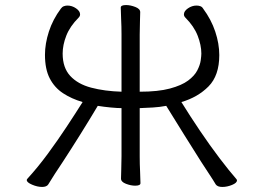

<svg xmlns="http://www.w3.org/2000/svg" viewBox="-20 -725 1040 760"><path d="M461 -297Q445 -297 418.5 -299.5Q392 -302 367 -306Q333 -249 297 -191.5Q261 -134 229 -85Q213 -61 197 -36.5Q181 -12 171 5Q168 10 161.5 12.5Q155 15 147 15Q128 15 107 6Q86 -3 86 -12Q86 -15 88 -17Q130 -63 169 -116Q208 -169 243 -222Q278 -275 307 -321Q263 -334 229.5 -356Q196 -378 177 -414.5Q158 -451 158 -508Q158 -552 173.5 -600Q189 -648 221 -691Q226 -698 233 -700.5Q240 -703 247 -703Q265 -703 281 -692Q297 -681 297 -668Q297 -661 291 -655Q257 -621 242.5 -584Q228 -547 228 -513Q228 -457 258 -424.5Q288 -392 341 -378Q394 -364 461 -362V-589Q461 -620 459.5 -649Q458 -678 458 -695Q458 -705 479 -705Q496 -705 515.5 -697.5Q535 -690 535 -677Q535 -665 534 -639.5Q533 -614 533 -588V-362Q606 -362 652.5 -374.5Q699 -387 724.5 -406Q750 -425 761 -446.5Q772 -468 774.5 -486Q777 -504 777 -513Q777 -546 762.5 -583.5Q748 -621 714 -655Q708 -661 708 -668Q708 -681 724 -692Q740 -703 758 -703Q766 -703 773 -700.5Q780 -698 784 -691Q816 -648 832 -600Q848 -552 848 -507Q848 -426 805.5 -383Q763 -340 698 -321Q732 -266 771.5 -207.5Q811 -149 849 -99Q887 -49 915 -17Q918 -14 918 -11Q918 -1 898.5 7Q879 15 860 15Q841 15 834 5Q824 -12 808 -36Q792 -60 776 -85Q745 -134 709 -191.5Q673 -249 638 -306Q611 -301 585 -299.5Q559 -298 533 -297V-106Q533 -75 534.5 -46Q536 -17 536 0Q536 10 515 10Q498 10 478.5 2.5Q459 -5 459 -18Q459 -30 460 -55.5Q461 -81 461 -107Z"/></svg>

Font: Moon Stars Kai HW
Style: Regular
Weight: 400
Designer: GuiWonder
Version: Version 1.101